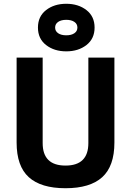

<svg xmlns="http://www.w3.org/2000/svg" viewBox="-20 -985 694 1017"><path d="M206 -227Q206 -108 327 -108Q448 -108 448 -227V-680H586V-230Q586 -105 521.5 -46.5Q457 12 327 12Q197 12 132.5 -46.5Q68 -105 68 -230V-680H206ZM438 -931.5Q481 -898 481 -839Q481 -780 438 -746.5Q395 -713 331 -713Q267 -713 224 -746.5Q181 -780 181 -839Q181 -898 224 -931.5Q267 -965 331 -965Q395 -965 438 -931.5ZM288 -869Q272 -858 272 -839Q272 -820 288 -809Q304 -798 331 -798Q358 -798 374 -809Q390 -820 390 -839Q390 -858 374 -869Q358 -880 331 -880Q304 -880 288 -869Z"/></svg>

Font: Titillium Web
Style: Bold
Weight: 700
Version: Version 1.001;PS 57.000;hotconv 1.0.70;makeotf.lib2.5.55311